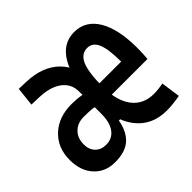

<svg xmlns="http://www.w3.org/2000/svg" viewBox="-132 -684 851 851"><g transform="rotate(-45 293.0 -258.5)"><path d="M146 9.8Q85 9.8 47.6 -31.2Q10.3 -72.3 10.3 -139.6Q10.3 -216.3 60.1 -262.9Q109.9 -309.6 190.9 -309.6Q222.7 -309.6 249.5 -304.9Q276.4 -300.3 294.4 -292L272.9 -216.8Q260.3 -228 238.3 -229.7Q216.3 -231.4 189 -231.4Q150.4 -231.4 126.7 -207.5Q103 -183.6 103 -144.5Q103 -112.3 122.1 -92.8Q141.1 -73.2 172.4 -73.2Q211.4 -73.2 232.9 -102.8Q254.4 -132.3 254.4 -185.5V-271.5L328.6 -109.4H248.5L289.6 -120.1Q281.7 -58.1 248 -24.2Q214.4 9.8 146 9.8ZM254.4 -151.4V-191.4V-325.2Q254.4 -373.5 216.3 -401.9Q178.2 -430.2 109.9 -432.1L64 -433.6L73.7 -522.5L119.6 -521Q219.2 -517.6 273.9 -462.6Q328.6 -407.7 328.6 -309.6V-151.4ZM470.2 9.8Q376 9.8 324 -58.8Q272 -127.4 272 -259.8Q272 -387.2 312.3 -457.3Q352.5 -527.3 424.8 -527.3Q496.1 -527.3 534.9 -462.4Q573.7 -397.5 573.7 -279.3Q573.7 -262.7 573 -245.1Q572.3 -227.5 570.8 -212.9H334.5V-287.1H480Q480 -365.7 464.8 -401.1Q449.7 -436.5 416 -436.5Q378.4 -436.5 360.8 -395.8Q343.3 -355 343.3 -264.6Q343.3 -178.2 379.6 -130.6Q416 -83 481.9 -83Q509.8 -83 540.5 -89.4L553.2 1Q533.7 4.9 512 7.3Q490.2 9.8 470.2 9.8Z"/></g></svg>

Font: Cascadia Code PL
Style: Regular
Weight: 400
Monospace: yes
Designer: Aaron Bell
Foundry: Saja Typeworks
Version: Version 2102.003